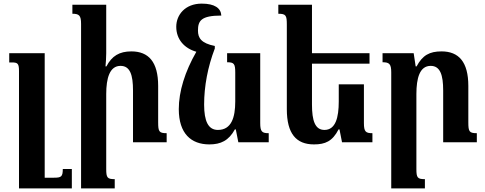

<svg xmlns="http://www.w3.org/2000/svg" viewBox="-20 -786 2678 1061"><path d="M377 148H327C327 191 318 196 278 196H227V-492H31V-441H45C78 -441 85 -435 85 -393V255H377Z M901 -50C859 -50 854 -59 854 -110V-311C854 -444 801 -502 706 -502C640 -502 598 -477 568 -419H563C565 -443 567 -467 567 -492V-760H380V-710C417 -710 428 -701 428 -654V255H614V204C573 204 567 196 567 148V-266C567 -354 586 -422 646 -422C699 -422 715 -372 715 -286V0H901Z M1137 12C1200 12 1244 -9 1278 -71H1283L1297 0H1465V-50C1428 -50 1418 -58 1418 -106V-492H1235V-442C1273 -442 1280 -434 1280 -385V-225C1280 -137 1259 -68 1184 -68C1131 -68 1108 -116 1108 -208C1108 -309 1128 -416 1167 -518V-532C1092 -547 1074 -576 1074 -617C1074 -671 1091 -700 1203 -700C1201 -741 1166 -766 1095 -766C1003 -766 954 -704 954 -638C954 -569 998 -519 1065 -500C1002 -390 968 -281 968 -183C968 -48 1036 12 1137 12Z M1991 -320H1852V-225C1852 -138 1835 -68 1773 -68C1721 -68 1704 -119 1704 -208V-434H2022V-492H1704V-760H1518V-710C1560 -710 1565 -701 1565 -650V-183C1565 -47 1617 12 1715 12C1777 12 1817 -5 1851 -71H1856L1870 0H2038V-50C2001 -50 1991 -58 1991 -106Z M2615 -50C2573 -50 2568 -59 2568 -110V-311C2568 -444 2515 -502 2420 -502C2354 -502 2315 -481 2282 -419H2277L2266 -492H2094V-442C2131 -442 2142 -433 2142 -386V255H2328V204C2287 204 2281 196 2281 148V-266C2281 -354 2299 -422 2360 -422C2413 -422 2429 -371 2429 -286V0H2615Z"/></svg>

Font: Noto Serif Armenian SemiCondensed
Style: Bold
Weight: 700
Width: 4
Designer: Monotype Design Team
Foundry: Monotype Imaging Inc.
Version: Version 2.008